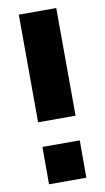

<svg xmlns="http://www.w3.org/2000/svg" viewBox="-84 -759 444 809"><g transform="rotate(-10 138.0 -354.0)"><path d="M218 9.2V-150.6H58.3V9.2ZM218.6 -256.1 217.2 -716.8H57L58.3 -256.1Z"/></g></svg>

Font: Diatome
Style: Bold
Weight: 700
Designer: 15.100.17
Foundry: 15.100.17
Version: Version 1.004;Fontself Maker 3.5.8